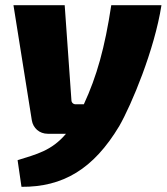

<svg xmlns="http://www.w3.org/2000/svg" viewBox="-20 -517 644 742"><path d="M410 -497C385 -332 354 -222 304 -114H272C263 -114 256 -121 256 -130L230 -497H32L103 -52C108 -22 132 0 165 0H235C179 66 121 79 48 102L63 205C223 206 341 137 441 -30C488 -112 577 -324 604 -497Z"/></svg>

Font: Exo 2 Extra Bold
Style: Italic
Weight: 800
Italic angle: -8°
Designer: Natanael Gama
Version: Version 1.001;PS 001.001;hotconv 1.0.88;makeotf.lib2.5.64775